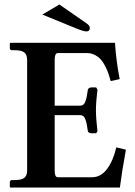

<svg xmlns="http://www.w3.org/2000/svg" viewBox="-20 -837 602 857"><path d="M245.1 -816.9 366.2 -732.9Q380.9 -722.7 380.9 -711.9Q380.9 -696.8 366.2 -696.8Q353.5 -696.8 323.2 -709L168.9 -772ZM26.9 0 23.9 -2V-23.9Q23.9 -28.3 26.6 -30.8Q29.3 -33.2 32.2 -33.2H45.9Q76.2 -33.2 88.6 -43.2Q101.1 -53.2 101.1 -77.1V-568.8Q101.1 -592.8 88.6 -602.8Q76.2 -612.8 45.9 -612.8H32.2Q29.3 -612.8 26.6 -615.2Q23.9 -617.7 23.9 -621.1V-644L26.9 -646H493.2Q498.5 -564.5 514.2 -483.9L474.1 -475.1Q468.8 -494.1 464.1 -508.1Q459.5 -522 450.2 -540.5Q440.9 -559.1 430.4 -571Q419.9 -583 403.6 -591.6Q387.2 -600.1 368.2 -600.1H237.8Q224.1 -600.1 224.1 -570.8V-365.2H336.9Q345.7 -365.2 351.8 -369.9Q357.9 -374.5 361.8 -386.2Q365.7 -397.9 367.4 -407.2Q369.1 -416.5 372.1 -436Q372.1 -439.5 376.7 -443.1Q381.3 -446.8 388.2 -446.8H409.2L415 -437Q408.2 -380.9 408.2 -344.2Q408.2 -310.5 415 -251L409.2 -242.2H388.2Q381.3 -242.2 376.7 -245.4Q372.1 -248.5 372.1 -252Q369.1 -271.5 367.4 -281Q365.7 -290.5 361.8 -302.2Q357.9 -314 351.8 -318.6Q345.7 -323.2 336.9 -323.2H224.1V-75.2Q224.1 -45.9 237.8 -45.9H391.1Q430.2 -45.9 457.8 -82.8Q485.4 -119.6 499 -179.2L542 -168.9Q524.4 -72.3 515.1 0Z"/></svg>

Font: Linux Libertine G
Style: Semibold
Weight: 600
Designer: Philipp H. Poll
Foundry: Philipp H. Poll
Version: Version 5.1.1